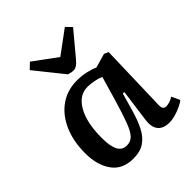

<svg xmlns="http://www.w3.org/2000/svg" viewBox="-219 -947 1106 1106"><g transform="rotate(-45 333.5 -394.5)"><path d="M552 -107Q551 -83 557.5 -74Q564 -65 579 -65Q589 -65 606 -70Q623 -75 637 -85L661 -34Q647 -23 624 -12Q601 -1 574.5 6.5Q548 14 524 14Q476 14 453.5 -13.5Q431 -41 438 -94L465 -294L453 -295L423 -190Q405 -126 382 -80.5Q359 -35 323.5 -10.5Q288 14 231 14Q143 14 99.5 -47Q56 -108 56 -204Q56 -304 89.5 -378.5Q123 -453 182 -494Q241 -535 319 -535Q358 -535 393 -527Q428 -519 451 -508L538 -533L564 -521ZM258 -66Q289 -66 309 -86.5Q329 -107 348.5 -158Q368 -209 395 -301L437 -446Q420 -454 390 -460Q360 -466 336 -466Q268 -466 227 -395Q186 -324 186 -200Q186 -131 203.5 -98.5Q221 -66 258 -66ZM169 -769 204 -803 347 -698 488 -802 521 -768 399 -622Q372 -589 347 -589Q327 -589 307 -597Z"/></g></svg>

Font: Literata 7pt SemiBold
Style: Italic
Weight: 600
Italic angle: -2°
Designer: Latin by Veronika Burian and Jose Scaglione. Greek by Irene Vlachou. Cyrillic by Vera Evstafieva
Foundry: TypeTogether
Version: Version 3.002